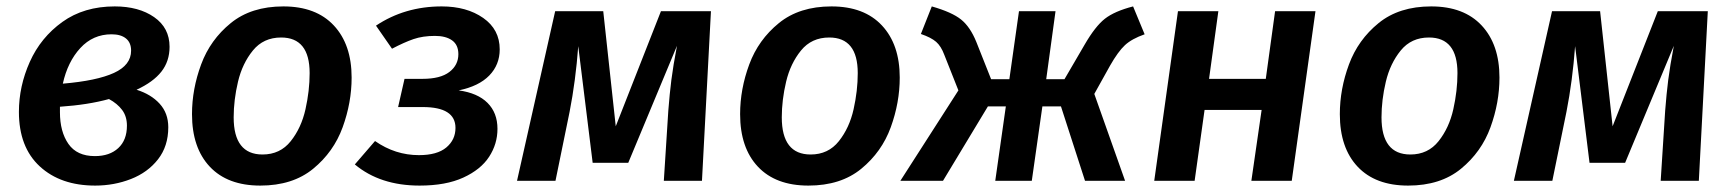

<svg xmlns="http://www.w3.org/2000/svg" viewBox="-20 -564 5400 599"><path d="M509 -418Q509 -373 483.5 -340.5Q458 -308 406 -284Q451 -270 478 -240.5Q505 -211 505 -167Q505 -108 473 -67Q441 -26 388.5 -5.5Q336 15 277 15Q169 15 104 -45Q39 -105 39 -215Q39 -295 73 -371Q107 -447 174.5 -495.5Q242 -544 338 -544Q413 -544 461 -510.5Q509 -477 509 -418ZM176 -303Q282 -312 335.5 -336.5Q389 -361 389 -406Q389 -431 373 -444Q357 -457 328 -457Q270 -457 230.5 -414Q191 -371 176 -303ZM167 -231V-214Q167 -153 193.5 -115Q220 -77 276 -77Q322 -77 349 -102Q376 -127 376 -172Q376 -201 361 -221Q346 -241 320 -255Q255 -237 167 -231Z M579 -208Q579 -286 607.5 -363Q636 -440 700 -492Q764 -544 864 -544Q966 -544 1021.5 -484.5Q1077 -425 1077 -322Q1077 -244 1049 -167Q1021 -90 957 -37.5Q893 15 792 15Q690 15 634.5 -44Q579 -103 579 -208ZM946 -336Q946 -447 857 -447Q802 -447 769 -406.5Q736 -366 722.5 -309Q709 -252 709 -198Q709 -82 799 -82Q854 -82 887 -123.5Q920 -165 933 -223Q946 -281 946 -336Z M1539 -410Q1539 -362 1506.5 -328.5Q1474 -295 1411 -282Q1470 -274 1501 -243Q1532 -212 1532 -162Q1532 -115 1506 -75Q1480 -35 1425.5 -10Q1371 15 1289 15Q1166 15 1087 -51L1150 -124Q1213 -80 1287 -80Q1344 -80 1372.5 -104Q1401 -128 1401 -165Q1401 -230 1299 -230H1222L1242 -318H1298Q1354 -318 1382 -339.5Q1410 -361 1410 -395Q1410 -424 1390.5 -438Q1371 -452 1337 -452Q1299 -452 1270 -442Q1241 -432 1203 -412L1153 -484Q1243 -544 1358 -544Q1436 -544 1487.5 -508Q1539 -472 1539 -410Z M2170 0H2051L2065 -219Q2069 -271 2074.5 -314.5Q2080 -358 2092 -421L1940 -56H1829L1784 -420Q1776 -312 1757 -215L1713 0H1593L1712 -529H1862L1901 -170L2042 -529H2198Z M2289 -208Q2289 -286 2317.5 -363Q2346 -440 2410 -492Q2474 -544 2574 -544Q2676 -544 2731.5 -484.5Q2787 -425 2787 -322Q2787 -244 2759 -167Q2731 -90 2667 -37.5Q2603 15 2502 15Q2400 15 2344.5 -44Q2289 -103 2289 -208ZM2656 -336Q2656 -447 2567 -447Q2512 -447 2479 -406.5Q2446 -366 2432.5 -309Q2419 -252 2419 -198Q2419 -82 2509 -82Q2564 -82 2597 -123.5Q2630 -165 2643 -223Q2656 -281 2656 -336Z M3551 -457Q3511 -443 3489.5 -423Q3468 -403 3443 -359L3394 -271L3490 0H3365L3290 -232H3232L3199 0H3085L3118 -232H3062L2922 0H2789L2970 -282L2926 -393Q2916 -420 2900.5 -433.5Q2885 -447 2853 -458L2887 -544Q2950 -526 2978.5 -503Q3007 -480 3026 -433L3072 -317H3129L3159 -529H3273L3244 -317H3301L3364 -425Q3397 -482 3427 -505.5Q3457 -529 3515 -544Z M3916 -221H3738L3707 0H3581L3655 -529H3781L3752 -318H3929L3958 -529H4084L4010 0H3884Z M4160 -208Q4160 -286 4188.5 -363Q4217 -440 4281 -492Q4345 -544 4445 -544Q4547 -544 4602.5 -484.5Q4658 -425 4658 -322Q4658 -244 4630 -167Q4602 -90 4538 -37.5Q4474 15 4373 15Q4271 15 4215.5 -44Q4160 -103 4160 -208ZM4527 -336Q4527 -447 4438 -447Q4383 -447 4350 -406.5Q4317 -366 4303.5 -309Q4290 -252 4290 -198Q4290 -82 4380 -82Q4435 -82 4468 -123.5Q4501 -165 4514 -223Q4527 -281 4527 -336Z M5280 0H5161L5175 -219Q5179 -271 5184.5 -314.5Q5190 -358 5202 -421L5050 -56H4939L4894 -420Q4886 -312 4867 -215L4823 0H4703L4822 -529H4972L5011 -170L5152 -529H5308Z"/></svg>

Font: FiraGO Medium
Style: Italic
Weight: 500
Italic angle: -8°
Designer: bBox Type GmbH
Foundry: bBox Type GmbH
Version: Version 1.001